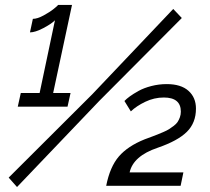

<svg xmlns="http://www.w3.org/2000/svg" viewBox="-20 -751 849 776"><path d="M265.1 -375 252.9 -319.8H51.8L64 -375H140.1L202.1 -668.9Q187.5 -654.3 154.8 -637.2Q122.1 -620.1 101.1 -620.1L112.8 -674.8Q130.9 -674.8 156 -688.5Q181.2 -702.1 197.5 -715.3Q213.9 -728.5 214.8 -731H271L194.8 -375ZM15.1 -33.2 353 -370.1 680.2 -714.8 714.8 -678.2 380.9 -342.8 48.8 4.9ZM409.2 0Q424.3 -76.7 460.4 -118.7Q496.6 -160.6 564.9 -188Q573.2 -190.9 590.1 -197.3Q606.9 -203.6 616.2 -207.3Q625.5 -210.9 640.1 -217.3Q654.8 -223.6 663.3 -229Q671.9 -234.4 682.1 -242.2Q692.4 -250 697.8 -258.1Q703.1 -266.1 707 -276.9Q710.9 -287.6 710.9 -299.8Q710.9 -356.9 642.1 -356.9Q603 -356.9 567.1 -339.6Q531.2 -322.3 508.8 -300.8L482.9 -342.8Q491.2 -351.6 504.9 -361.6Q518.6 -371.6 540 -383.5Q561.5 -395.5 591.8 -403.3Q622.1 -411.1 653.8 -411.1Q711.4 -411.1 741.7 -384Q772 -356.9 772 -312Q772 -254.4 735.1 -218Q698.2 -181.6 617.2 -153.8Q518.6 -120.6 503.9 -54.2H721.2L710 0Z"/></svg>

Font: Rawline Medium
Style: Italic
Weight: 500
Italic angle: -12°
Designer: Matt McInerney, Pablo Impallari, Rodrigo Fuenzalida
Foundry: Matt McInerney, Pablo Impallari, Rodrigo Fuenzalida
Version: Version 4.020;PS 004.020;hotconv 1.0.88;makeotf.lib2.5.64775